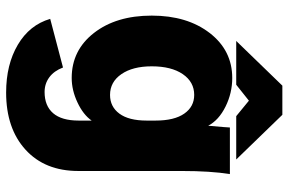

<svg xmlns="http://www.w3.org/2000/svg" viewBox="-180 -556 955 636"><g transform="rotate(90 298.0 -238.5)"><path d="M379.9 -21V-64Q360.4 -36.1 319.8 -17.1Q279.3 2 238.8 2Q147 2 89.6 -71.8Q32.2 -145.5 32.2 -263.2Q32.2 -380.4 89.8 -455.1Q147.5 -529.8 238.8 -529.8Q288.6 -529.8 333.5 -507.6Q378.4 -485.4 397 -450.2Q402.8 -514.6 402.8 -522H557.1Q546.9 -457.5 546.9 -362.8V-20Q546.9 90.8 476.3 155Q405.8 219.2 287.1 219.2Q194.3 219.2 128.7 180.4Q63 141.6 43 73.2L204.1 30.8Q215.3 60.5 236.6 76.2Q257.8 91.8 285.2 91.8Q331.1 91.8 355.5 63.5Q379.9 35.2 379.9 -21ZM200.2 -263.2Q200.2 -200.2 226.1 -162.6Q252 -125 294.9 -125Q334 -125 356.9 -156Q379.9 -187 379.9 -246.1V-275.9Q379.9 -337.9 356.9 -370.8Q334 -403.8 294.9 -403.8Q252 -403.8 226.1 -366Q200.2 -328.1 200.2 -263.2ZM264.2 -695.8H360.8L508.8 -543H365.2L314 -585L261.2 -543H116.2Z"/></g></svg>

Font: LT Superior Black
Style: Regular
Weight: 900
Designer: Daniel Lyons
Foundry: LyonsType
Version: Version 2.005